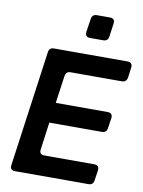

<svg xmlns="http://www.w3.org/2000/svg" viewBox="-103 -1050 836 1121"><g transform="rotate(10 314.5 -490.0)"><path d="M66 0Q34 0 39 -32L134 -717Q138 -745 166 -745H602Q633 -745 629 -713L621 -653Q616 -625 589 -625H285Q258 -625 254 -597L231 -434H538Q570 -434 566 -402L557 -342Q553 -314 526 -314H214L192 -152Q187 -120 219 -120H514Q546 -120 542 -88L533 -28Q529 0 502 0ZM363 -842Q331 -842 335 -874L347 -952Q351 -980 379 -980H455Q488 -980 483 -948L472 -869Q468 -842 440 -842Z"/></g></svg>

Font: Pitagon Sans Text Bold
Style: Italic
Weight: 700
Italic angle: -8°
Designer: Travis Tran
Foundry: Pitagon
Version: Version 1.001; ttfautohint (v1.8.4.7-5d5b);gftools[0.9.26]